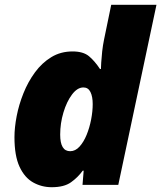

<svg xmlns="http://www.w3.org/2000/svg" viewBox="-20 -780 680 810"><path d="M198.2 9.8Q155.8 9.8 119.9 -10.3Q84 -30.3 62.5 -76.4Q41 -122.6 41 -201.2Q41 -241.7 50.3 -290Q59.6 -338.4 78.9 -386.5Q98.1 -434.6 127.4 -474.6Q156.7 -514.6 196.3 -538.8Q235.8 -563 286.1 -563Q331.1 -563 355.2 -543Q379.4 -522.9 401.9 -488.8H405.8Q405.8 -495.1 407 -515.9Q408.2 -536.6 411.1 -563.2Q414.1 -589.8 418.9 -612.8L449.2 -759.8H640.1L479 0H328.1L333 -60.1H329.1Q308.6 -31.7 279.5 -11Q250.5 9.8 198.2 9.8ZM275.9 -142.1Q297.9 -142.1 315.4 -161.4Q333 -180.7 345.5 -211.2Q357.9 -241.7 364.5 -276.1Q371.1 -310.5 371.1 -340.8Q371.1 -372.6 361.6 -391.8Q352.1 -411.1 332 -411.1Q306.2 -411.1 283.7 -381.1Q261.2 -351.1 247.6 -305.4Q233.9 -259.8 233.9 -211.9Q233.9 -142.1 275.9 -142.1Z"/></svg>

Font: Open Sans ExtraBold
Style: Italic
Weight: 800
Italic angle: -12°
Designer: Monotype Design Team
Foundry: Monotype Imaging Inc.
Version: Version 3.000; ttfautohint (v1.8.4)